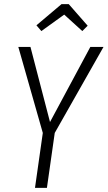

<svg xmlns="http://www.w3.org/2000/svg" viewBox="-20 -913 523 933"><path d="M483 -685 246 -267 208 0H150L188 -267L69 -685H128L223 -320L419 -685ZM181 -762 157 -790 279 -893H314L406 -788L380 -762L292 -842Z"/></svg>

Font: Fira Sans Extra Condensed Light
Style: Italic
Weight: 300
Width: 3
Italic angle: -8°
Designer: Carrois Corporate & Edenspiekermann AG
Foundry: Carrois Corporate GbR & Edenspiekermann AG
Version: Version 4.203